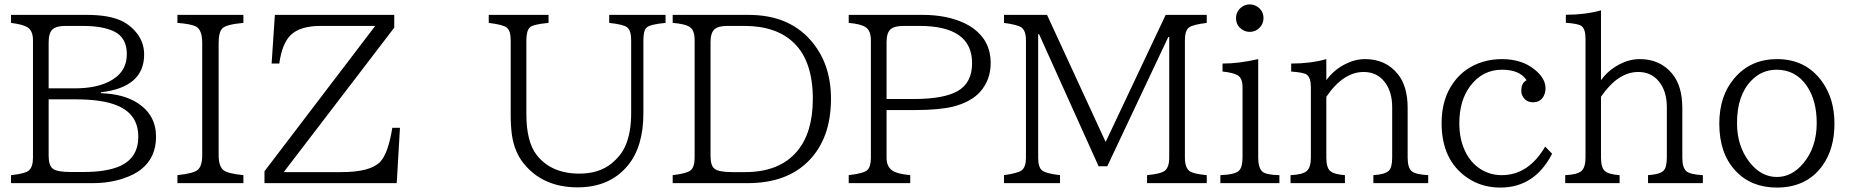

<svg xmlns="http://www.w3.org/2000/svg" viewBox="-20 -827 8354 867"><path d="M29.8 -759.8H372.6Q476.6 -759.8 534.7 -730Q564.5 -714.4 587.4 -689.5Q630.9 -642.6 630.9 -581.1Q630.9 -432.6 435.5 -410.2V-406.2Q539.1 -402.8 602.1 -361.3Q684.6 -307.6 684.6 -209.5Q684.6 -114.3 615.7 -61Q586.4 -38.1 539.1 -22Q475.1 0 398.4 0H29.8V-36.1Q93.3 -42.5 110.8 -57.6Q128.9 -73.7 128.9 -115.2V-645Q128.9 -689 103.5 -704.1Q83 -716.8 29.8 -723.6ZM199.7 -428.2H320.8Q411.6 -428.2 472.2 -458.5Q552.7 -498.5 552.7 -583Q552.7 -657.7 494.1 -685.5Q443.4 -710 351.6 -710H277.3Q234.4 -710 217.8 -694.8Q199.7 -678.7 199.7 -636.7ZM199.7 -378.4V-123Q199.7 -79.6 218.8 -64.9Q238.3 -50.3 299.8 -50.3H356.4Q463.9 -50.3 523.9 -78.1Q604.5 -115.7 604.5 -209.5Q604.5 -312 507.8 -351.1Q441.4 -378.4 320.8 -378.4Z M781.2 -759.8H1079.1V-723.6Q1002.4 -716.8 984.4 -699.2Q967.3 -682.1 967.3 -632.8V-127Q967.3 -75.7 989.3 -58.6Q1008.8 -43 1079.1 -36.1V0H781.2V-36.1Q854.5 -43.9 873 -60.1Q893.1 -77.1 893.1 -127V-632.8Q893.1 -692.9 864.3 -707.5Q842.3 -718.8 781.2 -723.6Z M1221.2 -759.8H1760.3V-702.1L1261.2 -49.8H1520.5Q1651.9 -49.8 1696.3 -95.7Q1732.9 -133.8 1751.5 -250H1786.1L1771.5 0H1174.3V-53.7L1674.3 -710H1428.2Q1335 -710 1292.5 -668.5Q1253.4 -629.9 1241.2 -540H1206.5Z M2187 -759.8H2457V-723.6Q2387.7 -717.3 2373 -703.6Q2356.9 -689 2356.9 -645V-312Q2356.9 -187 2403.3 -127.4Q2469.2 -43 2596.2 -43Q2684.6 -43 2741.7 -88.9Q2782.2 -122.1 2801.8 -163.6Q2830.1 -224.1 2830.1 -315.9V-645Q2830.1 -689.5 2812 -703.6Q2794.9 -716.8 2731 -723.6V-759.8H2985.4V-723.6Q2915 -717.3 2899.4 -702.1Q2885.3 -689 2885.3 -645V-315.9Q2885.3 -165 2815.4 -80.1Q2733.9 19 2588.4 19Q2431.6 19 2344.7 -88.9Q2303.7 -139.6 2292 -214.8Q2286.1 -254.4 2286.1 -312V-645Q2286.1 -689 2268.1 -702.6Q2251 -715.8 2187 -723.6Z M3017.6 -759.8H3360.4Q3538.1 -759.8 3638.2 -647.9Q3732.4 -543 3732.4 -380.9Q3732.4 -200.2 3628.9 -97.7Q3530.3 0 3356.4 0H3017.6V-36.1Q3080.1 -43.5 3097.7 -57.1Q3116.7 -71.8 3116.7 -114.7V-645Q3116.7 -689 3096.7 -703.6Q3075.7 -719.2 3017.6 -723.6ZM3188.5 -636.7V-123Q3188.5 -78.6 3206.5 -64.9Q3226.1 -49.8 3287.1 -49.8H3344.2Q3499.5 -49.8 3578.6 -143.1Q3650.4 -227.1 3650.4 -380.9Q3650.4 -549.3 3566.4 -631.8Q3487.3 -710 3340.3 -710H3265.1Q3223.1 -710 3206.5 -694.8Q3188.5 -678.7 3188.5 -636.7Z M3812.5 -759.8H4146.5Q4254.9 -759.8 4334.5 -722.7Q4356.9 -711.9 4374 -699.7Q4453.6 -641.6 4453.6 -543Q4453.6 -465.8 4405.3 -411.6Q4364.3 -366.7 4286.1 -346.2Q4222.2 -330.1 4114.3 -330.1H3983.4V-115.2Q3983.4 -75.2 4008.3 -57.6Q4030.8 -41.5 4090.3 -36.1V0H3812.5V-36.1Q3879.9 -43.9 3896 -58.6Q3912.6 -73.2 3912.6 -115.2V-645Q3912.6 -688 3889.6 -703.6Q3868.2 -718.8 3812.5 -723.6ZM3983.4 -379.9H4105.5Q4241.7 -379.9 4304.7 -416Q4369.6 -453.1 4369.6 -542Q4369.6 -710 4131.3 -710H4061.5Q4018.1 -710 4001.5 -694.8Q3983.4 -678.7 3983.4 -636.7Z M4513.7 -759.8H4708L4972.7 -186L5243.7 -759.8H5429.2V-723.6Q5365.2 -715.8 5348.6 -702.6Q5330.6 -689 5330.6 -645V-114.7Q5330.6 -71.3 5351.1 -54.7Q5366.7 -42 5429.2 -36.1V0H5159.7V-36.1Q5224.6 -42 5241.7 -57.6Q5259.8 -74.2 5259.8 -114.7V-659.7H5255.4L4980 -76.2H4940.9L4671.9 -672.9H4668V-114.7Q4668 -71.3 4686 -57.1Q4703.1 -43.5 4766.6 -36.1V0H4513.7V-36.1Q4576.7 -44.9 4593.8 -58.1Q4612.8 -72.8 4612.8 -114.7V-645Q4612.8 -688 4592.8 -702.6Q4575.7 -715.3 4513.7 -723.6Z M5623.5 -807.1Q5640.6 -807.1 5656.7 -797.4Q5685.5 -778.8 5685.5 -745.1Q5685.5 -720.7 5668.5 -702.6Q5650.4 -683.1 5623.5 -683.1Q5607.9 -683.1 5594.2 -690.4Q5561.5 -708.5 5561.5 -745.1Q5561.5 -773.4 5583 -792Q5600.6 -807.1 5623.5 -807.1ZM5490.7 0V-36.1Q5558.1 -38.6 5575.2 -56.6Q5590.8 -72.8 5590.8 -116.2V-433.1Q5590.8 -473.1 5569.8 -486.3Q5549.8 -499 5500.5 -503.9V-540Q5573.7 -540 5661.6 -560.1V-116.2Q5661.6 -69.3 5680.2 -52.2Q5697.3 -37.1 5757.3 -36.1V0Z M5807.6 0V-36.1Q5863.8 -38.6 5881.3 -55.2Q5899.4 -71.8 5899.4 -116.2V-433.1Q5899.4 -476.6 5880.4 -490.2Q5866.2 -500 5810.5 -503.9V-540Q5897.5 -540 5969.2 -560.1V-464.8Q6001.5 -509.8 6052.7 -536.6Q6098.1 -560.1 6144 -560.1Q6237.3 -560.1 6292 -492.7Q6336.4 -437.5 6336.4 -339.8V-116.2Q6336.4 -69.3 6355 -53.7Q6372.1 -39.1 6429.2 -36.1V0H6181.6V-36.1Q6232.4 -39.1 6250.5 -55.2Q6266.6 -69.3 6266.6 -116.2V-342.8Q6266.6 -415.5 6230.5 -459.5Q6195.8 -502 6137.7 -502Q6045.9 -502 5969.2 -390.1V-116.2Q5969.2 -70.3 5986.3 -55.2Q6003.4 -39.6 6053.2 -36.1V0Z M6988.8 -132.8Q6910.2 20 6754.9 20Q6669.9 20 6605 -24.9Q6489.7 -104 6489.7 -271Q6489.7 -381.3 6544.9 -456.1Q6594.7 -523.9 6677.7 -548.3Q6718.8 -560.1 6761.7 -560.1Q6850.6 -560.1 6907.7 -514.6Q6959 -474.6 6959 -428.2Q6959 -411.1 6952.1 -396Q6937.5 -365.2 6902.8 -365.2Q6874 -365.2 6858.9 -387.2Q6849.6 -399.9 6849.6 -417.5Q6849.6 -452.6 6873.5 -464.8Q6842.8 -512.2 6762.7 -512.2Q6673.8 -512.2 6618.2 -437.5Q6569.8 -372.1 6569.8 -271Q6569.8 -197.3 6596.7 -142.6Q6621.1 -92.3 6664.6 -64Q6708 -36.1 6761.7 -36.1Q6881.8 -36.1 6957.5 -165Z M7047.9 0V-36.1Q7104 -38.6 7121.6 -55.2Q7139.6 -71.8 7139.6 -116.2V-652.8Q7139.6 -696.8 7120.6 -710Q7106.4 -720.2 7050.8 -724.1V-760.3Q7137.7 -760.3 7209.5 -780.3V-464.8Q7241.2 -509.3 7293 -536.6Q7338.4 -560.1 7384.3 -560.1Q7477.5 -560.1 7532.2 -492.7Q7576.7 -437.5 7576.7 -339.8V-116.2Q7576.7 -69.3 7595.2 -53.7Q7612.3 -39.1 7669.4 -36.1V0H7421.9V-36.1Q7472.7 -39.1 7490.7 -55.2Q7506.8 -69.3 7506.8 -116.2V-342.8Q7506.8 -415.5 7470.7 -459.5Q7436 -502 7377.9 -502Q7286.1 -502 7209.5 -390.1V-116.2Q7209.5 -70.3 7226.6 -55.2Q7243.7 -39.6 7293.5 -36.1V0Z M8004.4 -560.1Q8135.3 -560.1 8208.5 -457.5Q8263.7 -380.4 8263.7 -268.6Q8263.7 -154.8 8209.5 -79.1Q8138.2 20 8003.4 20Q7887.7 20 7816.9 -55.7Q7743.7 -134.3 7743.7 -268.6Q7743.7 -394.5 7812 -474.1Q7885.3 -560.1 8004.4 -560.1ZM8002.4 -512.2Q7936 -512.2 7888.7 -463.4Q7823.7 -397.5 7823.7 -271Q7823.7 -168.9 7877.9 -97.7Q7930.7 -27.8 8003.9 -27.8Q8070.8 -27.8 8122.6 -88.9Q8183.6 -161.6 8183.6 -271.5Q8183.6 -373 8139.2 -438.5Q8088.9 -512.2 8002.4 -512.2Z"/></svg>

Font: BIZ UDPMincho
Style: Regular
Weight: 400
Designer: TypeBank Co., Ltd.
Foundry: Morisawa Inc.
Version: Version 1.06